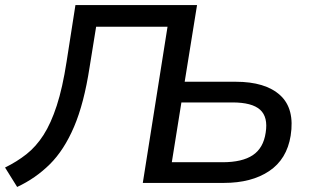

<svg xmlns="http://www.w3.org/2000/svg" viewBox="-39 -725 1225 761"><path d="M29 16 -19 -61Q28 -84 66 -114Q104 -144 133.5 -190Q163 -236 186 -306.5Q209 -377 225 -481L260 -705H742L693 -401H895Q1013 -401 1071.5 -347.5Q1130 -294 1113 -187Q1098 -94 1028 -47Q958 0 848 0H527L625 -619H342L316 -458Q294 -315 254.5 -222.5Q215 -130 158.5 -74Q102 -18 29 16ZM642 -82H843Q921 -82 963 -110Q1005 -138 1014 -199Q1024 -261 992 -290Q960 -319 882 -319H680Z"/></svg>

Font: Winston Medium
Style: Italic
Weight: 500
Italic angle: -9°
Designer: Original fonts by Vernon Adams / Changes by Cristiano Sobral
Foundry: Original fonts by Vernon Adams / Changes by Cristiano Sobral
Version: Version 2.503;July 17, 2020;FontCreator 13.0.0.2655 64-bit